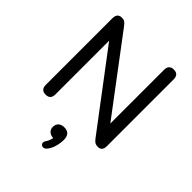

<svg xmlns="http://www.w3.org/2000/svg" viewBox="-265 -859 1273 1273"><g transform="rotate(45 371.0 -223.0)"><path d="M129 7Q84 7 84 -40V-663Q84 -712 126 -712Q143 -712 153 -705.5Q163 -699 175 -683L568 -161V-665Q568 -712 613 -712Q658 -712 658 -665V-39Q658 7 619 7Q601 7 590.5 0.5Q580 -6 568 -22L174 -544V-40Q174 7 129 7ZM389 253Q377 267 363 266Q349 265 343 252.5Q337 240 349 223Q364 201 368 175Q343 174 328.5 160Q314 146 314 124Q314 100 329 86Q344 72 370 72Q427 72 427 134Q427 163 418 196Q409 229 389 253Z"/></g></svg>

Font: Chiron GoRound TC
Style: Regular
Weight: 400
Designer: Ryoko NISHIZUKA 西塚涼子 (kana, bopomofo & ideographs); Paul D. Hunt (Latin, Greek & Cyrillic); Sandoll Communications 산돌커뮤니
Foundry: Adobe
Version: Version 1.000;hotconv 1.1.1;makeotfexe 2.6.0